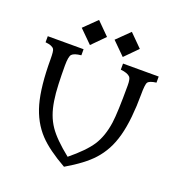

<svg xmlns="http://www.w3.org/2000/svg" viewBox="-169 -1101 1168 1262"><g transform="rotate(20 415.0 -470.0)"><path d="M420.4 22.9Q294.9 -47.9 232.4 -114.3Q159.7 -191.4 127.9 -304.7Q95.7 -420.4 95.7 -612.3Q95.7 -668.5 87.9 -680.2Q75.2 -700.2 26.9 -704.6V-747.1H277.3V-704.6Q228 -699.7 212.9 -683.1Q198.7 -668 198.7 -603.5Q198.7 -539.1 201.2 -475.3Q203.6 -411.6 211.7 -360.8Q219.7 -310.1 234.4 -269.8Q249 -229.5 273.4 -193.4Q316.9 -129.4 420.4 -46.9Q521 -128.9 563.5 -193.4Q606.9 -259.8 621.1 -359.9Q631.3 -434.6 631.3 -622.1Q631.3 -668 620.1 -680.2Q602.1 -699.7 553.2 -704.6V-747.1H802.7V-704.6Q755.9 -698.7 744.6 -682.6Q734.4 -668 734.4 -591.8Q734.4 -515.6 726.8 -439.9Q719.2 -364.3 703.1 -304.7Q687 -245.1 661.9 -198.7Q636.7 -152.3 602.1 -114.3Q542.5 -48.3 420.4 22.9ZM447.3 -875.5 536.6 -962.9 624 -875.5 536.6 -787.1ZM217.8 -875.5 307.1 -962.9 394.5 -875.5 307.1 -787.1Z"/></g></svg>

Font: Metamorphous
Style: Regular
Weight: 400
Designer: James Grieshaber
Foundry: James Grieshaber
Version: Version 1.001